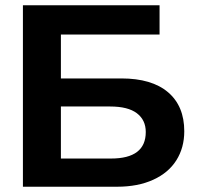

<svg xmlns="http://www.w3.org/2000/svg" viewBox="-20 -708 759 728"><path d="M678.7 -210.4Q678.7 -147.9 648.7 -100.3Q618.7 -52.7 560.8 -26.4Q502.9 0 424.3 0H66.9V-688H585V-577.1H210.9V-410.6H439.9Q555.7 -410.6 617.2 -358.2Q678.7 -305.7 678.7 -210.4ZM532.7 -207.5Q532.7 -252.9 499 -278.6Q465.3 -304.2 397.9 -304.2H210.9V-106.9H400.9Q532.7 -106.9 532.7 -207.5Z"/></svg>

Font: Arial
Style: Bold
Weight: 700
Designer: Steve Matteson
Foundry: Ascender Corporation
Version: Version 2.00.3